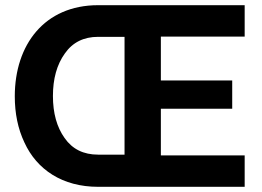

<svg xmlns="http://www.w3.org/2000/svg" viewBox="-20 -720 1009 740"><path d="M923 0V-121H600V-301H875V-410H600V-579H923V-700H358C151 -700 37 -547 37 -349C37 -283 49 -224 74 -171C122 -66 221 0 358 0ZM358 -124C302 -124 259 -145 229 -188C199 -230 184 -284 184 -350C184 -416 199 -471 230 -514C260 -557 303 -578 358 -578H460V-124Z"/></svg>

Font: Be Vietnam
Style: Bold
Weight: 700
Designer: Gabriel Lam
Foundry: TypeRant
Version: Version 4.000